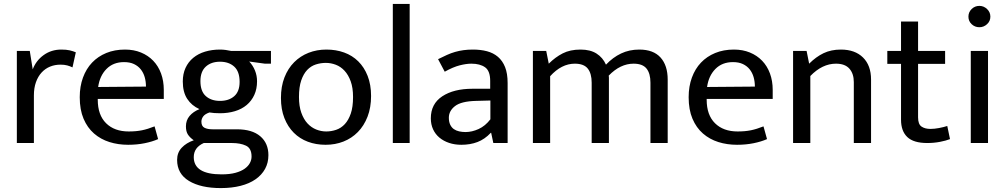

<svg xmlns="http://www.w3.org/2000/svg" viewBox="-20 -730 5139 980"><path d="M66 0V-470H132L147 -376Q164 -421 203 -449Q242 -477 293 -477Q319 -477 336 -473Q353 -469 367 -463L350 -386Q338 -392 323.5 -396Q309 -400 289 -400Q260 -400 235.5 -390Q211 -380 192.5 -360Q174 -340 163.5 -310.5Q153 -281 153 -243V0Z M816 -225H479V-221Q479 -143 521.5 -101Q564 -59 637 -59Q675 -59 704.5 -65Q734 -71 769 -85L787 -20Q758 -7 718.5 1Q679 9 634 9Q583 9 538.5 -5Q494 -19 460 -48.5Q426 -78 406.5 -124Q387 -170 387 -234Q387 -289 403.5 -334Q420 -379 450 -410.5Q480 -442 522.5 -459.5Q565 -477 618 -477Q663 -477 699.5 -462Q736 -447 762 -420Q788 -393 802 -355Q816 -317 816 -271ZM725 -288Q725 -314 718.5 -336.5Q712 -359 698.5 -376Q685 -393 664 -403Q643 -413 613 -413Q558 -413 523.5 -378Q489 -343 481 -286Z M913 -314Q913 -353 927 -383.5Q941 -414 966.5 -435Q992 -456 1027 -466.5Q1062 -477 1103 -477Q1118 -477 1132 -475Q1146 -473 1160 -470H1363V-405H1332L1252 -416Q1271 -396 1281.5 -370Q1292 -344 1292 -315Q1292 -276 1278 -245.5Q1264 -215 1239 -194Q1214 -173 1179 -162.5Q1144 -152 1103 -152Q1072 -152 1049 -156Q1026 -148 1017 -135.5Q1008 -123 1008 -109Q1008 -86 1023.5 -78Q1039 -70 1065 -70H1189Q1267 -70 1308.5 -34.5Q1350 1 1350 62Q1350 101 1333 132Q1316 163 1284.5 185Q1253 207 1208 218.5Q1163 230 1107 230Q1005 230 944.5 193.5Q884 157 884 86Q884 49 907.5 24Q931 -1 969 -14Q949 -28 939 -43.5Q929 -59 929 -85Q929 -116 947.5 -138Q966 -160 998 -173Q958 -191 935.5 -225.5Q913 -260 913 -314ZM1020 0Q969 23 969 72Q969 160 1111 160Q1153 160 1182 152Q1211 144 1229 131Q1247 118 1255.5 102Q1264 86 1264 69Q1264 27 1235.5 13.5Q1207 0 1164 0ZM1203 -312Q1203 -365 1175.5 -390Q1148 -415 1103 -415Q1058 -415 1030.5 -390Q1003 -365 1003 -316Q1003 -264 1030.5 -239.5Q1058 -215 1103 -215Q1148 -215 1175.5 -239Q1203 -263 1203 -312Z M1874 -240Q1874 -181 1856 -134.5Q1838 -88 1806.5 -56Q1775 -24 1733 -7.5Q1691 9 1642 9Q1593 9 1551.5 -6.5Q1510 -22 1479.5 -52.5Q1449 -83 1431.5 -127.5Q1414 -172 1414 -230Q1414 -289 1432 -335Q1450 -381 1481.5 -412.5Q1513 -444 1555 -460.5Q1597 -477 1646 -477Q1695 -477 1736.5 -462Q1778 -447 1808.5 -417Q1839 -387 1856.5 -342.5Q1874 -298 1874 -240ZM1782 -235Q1782 -282 1770 -315Q1758 -348 1738.5 -369Q1719 -390 1694 -399.5Q1669 -409 1643 -409Q1617 -409 1592 -401Q1567 -393 1548 -373Q1529 -353 1517.5 -319.5Q1506 -286 1506 -235Q1506 -188 1518 -154.5Q1530 -121 1549.5 -100Q1569 -79 1594 -69Q1619 -59 1645 -59Q1671 -59 1696 -67.5Q1721 -76 1740 -96.5Q1759 -117 1770.5 -150.5Q1782 -184 1782 -235Z M1985 0V-710H2071V0Z M2216 -428Q2240 -440 2261 -449.5Q2282 -459 2303 -465Q2324 -471 2346 -474Q2368 -477 2394 -477Q2433 -477 2465.5 -468.5Q2498 -460 2521.5 -440Q2545 -420 2558 -387.5Q2571 -355 2571 -306V0H2498L2487 -52H2485Q2454 -19 2417 -5Q2380 9 2335 9Q2301 9 2272.5 -0.5Q2244 -10 2223 -27.5Q2202 -45 2190.5 -70Q2179 -95 2179 -126Q2179 -200 2237.5 -238.5Q2296 -277 2392 -277H2482V-317Q2482 -368 2456 -386.5Q2430 -405 2386 -405Q2360 -405 2326.5 -396.5Q2293 -388 2250 -364ZM2483 -217 2409 -215Q2334 -213 2302.5 -188.5Q2271 -164 2271 -129Q2271 -108 2278 -93.5Q2285 -79 2296.5 -71Q2308 -63 2323.5 -59.5Q2339 -56 2356 -56Q2389 -56 2423 -71.5Q2457 -87 2483 -121Z M2788 0H2700V-470H2768L2781 -405Q2814 -438 2852 -457.5Q2890 -477 2943 -477Q2993 -477 3025 -456.5Q3057 -436 3073 -400Q3108 -437 3150 -457Q3192 -477 3243 -477Q3315 -477 3351.5 -436.5Q3388 -396 3388 -324V0H3300V-308Q3300 -355 3280 -380Q3260 -405 3214 -405Q3146 -405 3087 -344Q3088 -339 3088 -334Q3088 -329 3088 -324V0H3000V-308Q3000 -355 2980 -380Q2960 -405 2914 -405Q2846 -405 2788 -341Z M3924 -225H3587V-221Q3587 -143 3629.5 -101Q3672 -59 3745 -59Q3783 -59 3812.5 -65Q3842 -71 3877 -85L3895 -20Q3866 -7 3826.5 1Q3787 9 3742 9Q3691 9 3646.5 -5Q3602 -19 3568 -48.5Q3534 -78 3514.5 -124Q3495 -170 3495 -234Q3495 -289 3511.5 -334Q3528 -379 3558 -410.5Q3588 -442 3630.5 -459.5Q3673 -477 3726 -477Q3771 -477 3807.5 -462Q3844 -447 3870 -420Q3896 -393 3910 -355Q3924 -317 3924 -271ZM3833 -288Q3833 -314 3826.5 -336.5Q3820 -359 3806.5 -376Q3793 -393 3772 -403Q3751 -413 3721 -413Q3666 -413 3631.5 -378Q3597 -343 3589 -286Z M4116 0H4028V-470H4097L4110 -405Q4145 -440 4183.5 -458.5Q4222 -477 4272 -477Q4344 -477 4385 -436.5Q4426 -396 4426 -324V0H4338V-311Q4338 -354 4315.5 -379.5Q4293 -405 4247 -405Q4177 -405 4116 -342Z M4804 -404H4666V-131Q4666 -96 4683.5 -84Q4701 -72 4729 -72Q4749 -72 4773 -76.5Q4797 -81 4815 -87L4829 -20Q4809 -12 4778 -6Q4747 0 4713 0Q4643 0 4611 -30.5Q4579 -61 4579 -119V-404H4509V-470H4579V-620H4666V-470H4804Z M4935 0V-470H5023V0ZM4979 -591Q4956 -591 4939.5 -606.5Q4923 -622 4923 -645Q4923 -668 4939.5 -684Q4956 -700 4979 -700Q5001 -700 5018 -684Q5035 -668 5035 -645Q5035 -622 5018 -606.5Q5001 -591 4979 -591Z"/></svg>

Font: Mukta Mahee
Style: Regular
Weight: 400
Designer: Shuchita Grover, Noopur Datye, Girish Dalvi, Yashodeep Gholap
Foundry: Ek Type
Version: Version 2.538;PS 1.000;hotconv 16.6.51;makeotf.lib2.5.65220;